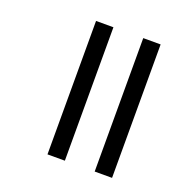

<svg xmlns="http://www.w3.org/2000/svg" viewBox="-114 -731 827 841"><g transform="rotate(20 299.5 -311.0)"><path d="M194 -622H275V0H194ZM414 -622H495V0H414Z"/></g></svg>

Font: Noto Sans Devanagari
Style: Regular
Weight: 400
Designer: Jelle Bosma - Monotype Design Team
Foundry: Monotype Imaging Inc.
Version: Version 1.901